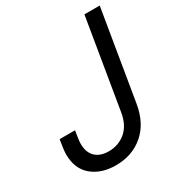

<svg xmlns="http://www.w3.org/2000/svg" viewBox="-175 -843 897 966"><g transform="rotate(-30 273.5 -359.5)"><path d="M217.3 9.8Q132.8 9.8 79.6 -34.9Q26.4 -79.6 26.4 -163.1Q26.4 -170.4 27.1 -179.2Q27.8 -188 30 -203.6Q32.2 -219.2 36.6 -246.1H126Q122.1 -220.7 119.9 -206.8Q117.7 -192.9 117.2 -185.5Q116.7 -178.2 116.7 -172.9Q116.7 -122.1 144.3 -95.7Q171.9 -69.3 221.2 -69.3Q277.8 -69.3 319.3 -104.2Q360.8 -139.2 372.1 -207.5L458.5 -727.5H547.4L460.9 -207Q443.8 -103 378.2 -46.6Q312.5 9.8 217.3 9.8Z"/></g></svg>

Font: Inter 28pt
Style: Italic
Weight: 400
Italic angle: -9.3988°
Designer: Rasmus Andersson
Foundry: rsms
Version: Version 4.001;git-66647c0bb